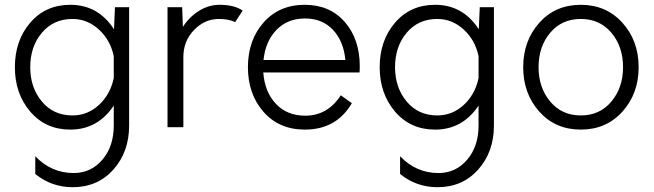

<svg xmlns="http://www.w3.org/2000/svg" viewBox="-20 -530 2723 800"><path d="M459 -500H518V-7Q518 103 452.5 176.5Q387 250 283 250Q195 250 127 195V121Q194 191 287 191Q359 191 406.5 135.5Q454 80 454 -7V-90Q387 10 273 10Q170 10 106 -65Q42 -140 42 -250Q42 -361 106 -435.5Q170 -510 273 -510Q389 -510 455 -408ZM282 -49Q345 -49 392.5 -93Q440 -137 454 -205V-296Q440 -363 392 -407Q344 -451 282 -451Q203 -451 154.5 -393.5Q106 -336 106 -250Q106 -165 154.5 -107Q203 -49 282 -49Z M895 -510Q956 -510 991 -486L960 -438Q932 -451 892 -451Q833 -451 788.5 -405Q744 -359 744 -292V0H678V-500H739L742 -418Q769 -460 809.5 -485Q850 -510 895 -510Z M1479 -254Q1479 -237 1478 -228H1077Q1083 -147 1129.5 -97.5Q1176 -48 1252 -48Q1345 -48 1400 -133L1446 -100Q1382 10 1250 10Q1143 10 1078 -64Q1013 -138 1013 -250Q1013 -362 1078 -436Q1143 -510 1250 -510Q1354 -510 1416.5 -438.5Q1479 -367 1479 -254ZM1251 -453Q1178 -453 1132 -405.5Q1086 -358 1078 -280H1419Q1412 -358 1367.5 -405.5Q1323 -453 1251 -453Z M1979 -500H2038V-7Q2038 103 1972.5 176.5Q1907 250 1803 250Q1715 250 1647 195V121Q1714 191 1807 191Q1879 191 1926.5 135.5Q1974 80 1974 -7V-90Q1907 10 1793 10Q1690 10 1626 -65Q1562 -140 1562 -250Q1562 -361 1626 -435.5Q1690 -510 1793 -510Q1909 -510 1975 -408ZM1802 -49Q1865 -49 1912.5 -93Q1960 -137 1974 -205V-296Q1960 -363 1912 -407Q1864 -451 1802 -451Q1723 -451 1674.5 -393.5Q1626 -336 1626 -250Q1626 -165 1674.5 -107Q1723 -49 1802 -49Z M2573.5 -65Q2506 10 2400 10Q2294 10 2227 -65Q2160 -140 2160 -250Q2160 -360 2227 -435Q2294 -510 2400 -510Q2506 -510 2573.5 -435Q2641 -360 2641 -250Q2641 -140 2573.5 -65ZM2576 -250Q2576 -336 2527.5 -393.5Q2479 -451 2400 -451Q2321 -451 2272.5 -393.5Q2224 -336 2224 -250Q2224 -165 2272.5 -107Q2321 -49 2400 -49Q2479 -49 2527.5 -107Q2576 -165 2576 -250Z"/></svg>

Font: Orkney Light
Style: Regular
Weight: 300
Designer: Samuel Oakes and Alfredo Marco Pradil
Foundry: Alfredo Marco Pradil
Version: 1.0; ttfautohint (v1.5)